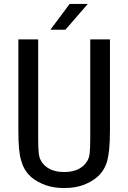

<svg xmlns="http://www.w3.org/2000/svg" viewBox="-20 -926 642 960"><path d="M328.1 -906.2H418.9L307.1 -777.3H231.9ZM300.8 14.2Q250 14.2 208.5 0Q189.5 -6.8 169.2 -17.8Q148.9 -28.8 133.3 -43Q118.2 -56.6 106.4 -75.2Q94.7 -93.8 86.4 -121.6Q78.6 -146 75.2 -182.9Q71.8 -219.7 71.8 -279.8V-729H170.9V-234.9Q170.9 -181.6 173.8 -159.2Q176.8 -136.7 184.1 -124Q199.7 -95.2 229.5 -80.6Q258.8 -65.9 300.8 -65.9Q343.3 -65.9 372.6 -80.6Q402.8 -96.2 418 -124Q425.8 -138.2 428.2 -158.7Q431.2 -181.6 431.2 -233.9V-729H529.8V-279.8Q529.8 -215.3 525.9 -179.4Q522 -143.6 516.1 -121.6Q502.9 -74.2 468.3 -43Q452.1 -28.3 432.4 -17.6Q412.6 -6.8 393.6 0Q375.5 6.3 352.5 10.3Q329.6 14.2 300.8 14.2Z"/></svg>

Font: Vazir Code Hack
Style: Code-Hack
Weight: 400
Foundry: DejaVu fonts team - Redesigned by Saber Rastikerdar
Version: Version 1.1.2